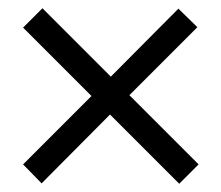

<svg xmlns="http://www.w3.org/2000/svg" viewBox="-20 -604 537 466"><path d="M415 -158 247 -326 81 -159 36 -205 202 -371 36 -537 83 -584 249 -418 413 -583 459 -538 294 -373 462 -205Z"/></svg>

Font: Ulagadi Sans Light
Style: Regular
Weight: 300
Designer: Ninad Kale (Devanagari), Jonny Pinhorn (Latin)
Foundry: Indian Type Foundry
Version: Version 3.01;March 29, 2020;FontCreator 12.0.0.2522 64-bit; 